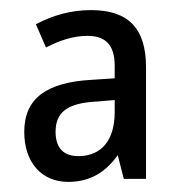

<svg xmlns="http://www.w3.org/2000/svg" viewBox="-20 -742 359 380"><path d="M160 -722C121 -722 85 -712 51 -694L71 -648C98 -662 125 -671 153 -671C188 -671 207 -654 207 -612V-587L161 -584C73 -579 28 -548 28 -481C28 -421 62 -382 115 -382C158 -382 189 -401 213 -435L225 -388H269V-609C269 -686 234 -722 160 -722ZM171 -541 207 -544V-520C207 -466 182 -433 135 -433C107 -433 90 -448 90 -481C90 -519 112 -538 171 -541Z"/></svg>

Font: Noto Sans Lao Looped Condensed
Style: Regular
Weight: 400
Width: 3
Designer: Mark Frömberg, Ben Mitchell
Foundry: The Fontpad Ltd
Version: Version 1.003